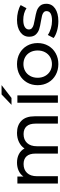

<svg xmlns="http://www.w3.org/2000/svg" viewBox="844 -1622 783 2512"><g transform="rotate(-90 1236.0 -365.5)"><path d="M971 -305V0H875V-294Q875 -371 839.5 -410Q804 -449 738 -449Q665 -449 622 -403.5Q579 -358 579 -273V0H483V-294Q483 -371 447.5 -410Q412 -449 346 -449Q273 -449 230 -403.5Q187 -358 187 -273V0H91V-530H183V-451Q212 -492 259 -513.5Q306 -535 366 -535Q428 -535 476 -510Q524 -485 550 -437Q580 -483 633.5 -509Q687 -535 754 -535Q854 -535 912.5 -477Q971 -419 971 -305Z M1148 -530H1244V0H1148ZM1257 -737H1379L1211 -607H1121Z M1378 -265Q1378 -343 1413.5 -404.5Q1449 -466 1512 -500.5Q1575 -535 1654 -535Q1733 -535 1795.5 -500.5Q1858 -466 1893.5 -404.5Q1929 -343 1929 -265Q1929 -187 1893.5 -125.5Q1858 -64 1795.5 -29Q1733 6 1654 6Q1575 6 1512 -29Q1449 -64 1413.5 -125.5Q1378 -187 1378 -265ZM1832 -265Q1832 -320 1809 -362.5Q1786 -405 1745.5 -428Q1705 -451 1654 -451Q1603 -451 1562.5 -428Q1522 -405 1498.5 -362.5Q1475 -320 1475 -265Q1475 -210 1498.5 -167.5Q1522 -125 1562.5 -101.5Q1603 -78 1654 -78Q1705 -78 1745.5 -101.5Q1786 -125 1809 -167.5Q1832 -210 1832 -265Z M1995 -56 2035 -132Q2070 -107 2120 -92Q2170 -77 2221 -77Q2347 -77 2347 -149Q2347 -173 2330 -187Q2313 -201 2287.5 -207.5Q2262 -214 2215 -222Q2151 -232 2110.5 -245Q2070 -258 2041 -289Q2012 -320 2012 -376Q2012 -448 2072 -491.5Q2132 -535 2233 -535Q2286 -535 2339 -522Q2392 -509 2426 -487L2385 -411Q2320 -453 2232 -453Q2171 -453 2139 -433Q2107 -413 2107 -380Q2107 -354 2125 -339Q2143 -324 2169.5 -317Q2196 -310 2244 -301Q2308 -290 2347.5 -277.5Q2387 -265 2415 -235Q2443 -205 2443 -151Q2443 -79 2381.5 -36.5Q2320 6 2214 6Q2149 6 2089 -11.5Q2029 -29 1995 -56Z"/></g></svg>

Font: Idrija
Style: Regular
Weight: 500
Designer: Julieta Ulanovsky
Foundry: Julieta Ulanovsky
Version: Version 7.200